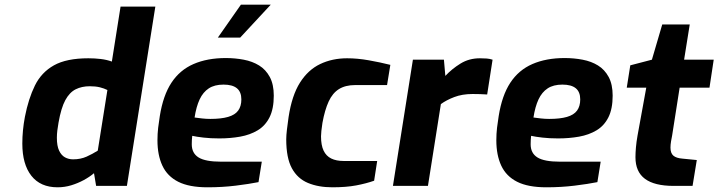

<svg xmlns="http://www.w3.org/2000/svg" viewBox="-20 -791 3057 817"><path d="M225 6Q152 6 113.5 -43Q75 -92 75 -180Q75 -236 86 -294Q101 -371 128.5 -427Q156 -483 209.5 -513Q263 -543 356 -543Q383 -543 408.5 -540Q434 -537 456 -529L493 -763H641L520 0H389L380 -54Q361 -38 336 -24.5Q311 -11 283 -2.5Q255 6 225 6ZM291 -113Q323 -113 348.5 -124.5Q374 -136 396 -150L437 -408Q423 -415 405 -419.5Q387 -424 362 -424Q328 -424 302 -411Q276 -398 258 -365Q240 -332 229 -269Q226 -252 224 -236Q222 -220 222 -205Q222 -170 231.5 -150Q241 -130 256.5 -121.5Q272 -113 291 -113Z M863 6Q785 6 738.5 -17.5Q692 -41 671 -86Q650 -131 650 -194Q650 -222 653 -247.5Q656 -273 660 -297Q674 -385 709.5 -439Q745 -493 803.5 -518.5Q862 -544 941 -544Q980 -544 1017 -537Q1054 -530 1082.5 -512.5Q1111 -495 1128 -463.5Q1145 -432 1145 -384Q1145 -328 1127 -292Q1109 -256 1076.5 -236.5Q1044 -217 1002 -209.5Q960 -202 913 -202Q876 -202 846 -205.5Q816 -209 798 -213Q797 -205 796.5 -195.5Q796 -186 796 -177Q796 -139 825 -121Q854 -103 921 -103H1094L1080 -16Q1040 -8 983 -1Q926 6 863 6ZM875 -285Q921 -285 950.5 -293.5Q980 -302 993.5 -320.5Q1007 -339 1007 -368Q1007 -400 988 -415.5Q969 -431 931 -431Q893 -431 868.5 -415Q844 -399 829.5 -368Q815 -337 808 -291Q822 -289 839.5 -287Q857 -285 875 -285ZM907 -631 1005 -771H1132L1002 -631Z M1394 6Q1335 6 1290.5 -12.5Q1246 -31 1222 -75Q1198 -119 1198 -198Q1198 -215 1201 -240Q1204 -265 1208 -293Q1222 -385 1256.5 -439.5Q1291 -494 1342.5 -518.5Q1394 -543 1457 -543Q1501 -543 1549 -534.5Q1597 -526 1641 -515L1627 -429H1491Q1450 -429 1422.5 -412Q1395 -395 1378.5 -359Q1362 -323 1352 -268Q1349 -248 1347.5 -234Q1346 -220 1346 -211Q1346 -173 1357 -150Q1368 -127 1389.5 -116.5Q1411 -106 1442 -106H1585L1572 -22Q1538 -10 1495.5 -2Q1453 6 1394 6Z M1652 0 1737 -537H1869L1875 -468Q1903 -498 1939.5 -520.5Q1976 -543 2022 -543Q2038 -543 2051 -542Q2064 -541 2076 -537L2053 -389Q2039 -390 2023 -390.5Q2007 -391 1991 -391Q1947 -391 1913 -378Q1879 -365 1856 -348L1801 0Z M2305 6Q2227 6 2180.5 -17.5Q2134 -41 2113 -86Q2092 -131 2092 -194Q2092 -222 2095 -247.5Q2098 -273 2102 -297Q2116 -385 2151.5 -439Q2187 -493 2245.5 -518.5Q2304 -544 2383 -544Q2422 -544 2459 -537Q2496 -530 2524.5 -512.5Q2553 -495 2570 -463.5Q2587 -432 2587 -384Q2587 -328 2569 -292Q2551 -256 2518.5 -236.5Q2486 -217 2444 -209.5Q2402 -202 2355 -202Q2318 -202 2288 -205.5Q2258 -209 2240 -213Q2239 -205 2238.5 -195.5Q2238 -186 2238 -177Q2238 -139 2267 -121Q2296 -103 2363 -103H2536L2522 -16Q2482 -8 2425 -1Q2368 6 2305 6ZM2317 -285Q2363 -285 2392.5 -293.5Q2422 -302 2435.5 -320.5Q2449 -339 2449 -368Q2449 -400 2430 -415.5Q2411 -431 2373 -431Q2335 -431 2310.5 -415Q2286 -399 2271.5 -368Q2257 -337 2250 -291Q2264 -289 2281.5 -287Q2299 -285 2317 -285Z M2846 0Q2765 0 2724.5 -30Q2684 -60 2684 -122Q2684 -140 2686 -163.5Q2688 -187 2693 -215L2730 -418H2647L2662 -513L2754 -537L2798 -687H2915L2891 -537H3017L2999 -418H2872L2840 -214Q2838 -205 2835.5 -190Q2833 -175 2833 -163Q2833 -139 2845.5 -128.5Q2858 -118 2884 -116L2945 -110L2927 0Z"/></svg>

Font: Exo Thin
Style: Bold Italic
Weight: 700
Italic angle: -9°
Version: Version 2.000